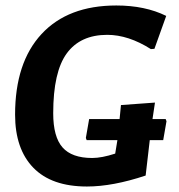

<svg xmlns="http://www.w3.org/2000/svg" viewBox="-20 -671 651 700"><path d="M297 9Q168 9 101.5 -59.5Q35 -128 35 -253Q35 -443 131.5 -547Q228 -651 404 -651Q509 -651 586 -613L543 -493L530 -492Q448 -544 371 -544Q273 -544 223.5 -476.5Q174 -409 174 -258Q174 -172 208 -133.5Q242 -95 316 -95Q351 -95 400 -111L408 -160H296L293 -168L305 -237H416L421 -288L545 -297L536 -237H584L587 -229L575 -160H526L511 -31Q391 9 297 9Z"/></svg>

Font: Alegreya Sans SC
Style: Bold Italic
Weight: 700
Italic angle: -7°
Designer: Juan Pablo del Peral
Foundry: Huerta Tipografica
Version: Version 2.007